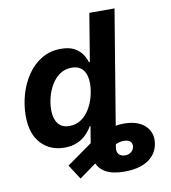

<svg xmlns="http://www.w3.org/2000/svg" viewBox="-98 -812 983 1101"><g transform="rotate(-10 393.5 -262.0)"><path d="M538.5 204.1Q469.5 204.1 429.8 182Q390.2 159.8 376.7 119.6Q363.1 79.3 371.9 25.6L393.4 -105H540.1L512.6 59.1Q508.4 86.1 521.8 99.6Q535.2 113.2 557.1 113.2Q577 113.2 592 102.1Q607 90.9 609.9 72.6Q612.8 55.7 603.1 43.6Q593.4 31.6 569.7 30Q554.6 28.7 538.2 32.9Q521.8 37.1 500.2 48.4Q478.5 59.8 447.5 80.4L282.1 199.6L227 114.4L386.9 1.2Q427.6 -28.3 478 -48.1Q528.4 -67.9 579.7 -67.9Q663.4 -67.9 705.2 -26.7Q746.9 14.4 736.6 77.1Q726.8 136.6 675.6 170.3Q624.3 204.1 538.5 204.1ZM223.4 9.1Q140.1 9.1 87.4 -47Q34.8 -103.1 34.8 -207.8Q34.8 -270.9 52.3 -332.2Q69.8 -393.4 103.7 -443.4Q137.6 -493.3 186.9 -523Q236.2 -552.7 299.7 -552.7Q348.1 -552.7 377.8 -536.2Q407.5 -519.7 423.2 -495.7Q439 -471.7 445.3 -449.7H450.6L496.6 -727.5H643.3L522.7 0H378.4L394.1 -87.4H386.4Q372.6 -62.6 350.8 -40.6Q328.9 -18.5 297.4 -4.7Q266 9.1 223.4 9.1ZM272.2 -108.3Q311.2 -108.3 340.7 -128.4Q370.2 -148.5 390.1 -181.5Q410 -214.4 420.1 -253.1Q430.3 -291.7 430.3 -328.9Q430.3 -378.6 408.2 -407Q386.1 -435.4 341.9 -435.4Q302.8 -435.4 273.4 -415.3Q243.9 -395.3 224.2 -362.6Q204.4 -330 194.4 -291.6Q184.3 -253.3 184.3 -216.4Q184.3 -167.4 206 -137.8Q227.6 -108.3 272.2 -108.3Z"/></g></svg>

Font: Adwaita Sans
Style: Italic
Weight: 400
Italic angle: -9.39999°
Designer: Rasmus Andersson
Foundry: rsms
Version: Version 4.001;git-9221beed3